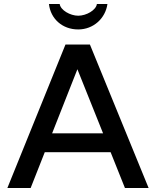

<svg xmlns="http://www.w3.org/2000/svg" viewBox="-20 -945 783 965"><path d="M369 -597 498 -275H242ZM608 0H727L432 -721H309L17 0H134L205 -180H536ZM226 -925C234 -851 293 -797 373 -797C450 -797 510 -853 520 -925H467C463 -894 414 -866 373 -866C333 -866 284 -894 280 -925Z"/></svg>

Font: Perun Medium
Style: Regular
Weight: 500
Foundry: Copyright (c) Stefan Peev, Context Ltd, 2016
Version: Version 1.089